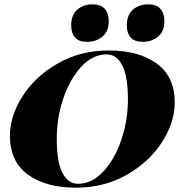

<svg xmlns="http://www.w3.org/2000/svg" viewBox="-20 -856 851 890"><path d="M26 -227Q26 -318 84.5 -410Q143 -502 248 -562Q353 -622 484 -622Q624 -622 707 -561Q790 -500 790 -381Q790 -290 731.5 -198Q673 -106 568 -46Q463 14 332 14Q192 14 109 -47Q26 -108 26 -227ZM243 -213Q243 -105 269.5 -54.5Q296 -4 341 -4Q406 -4 459 -61Q512 -118 542.5 -208.5Q573 -299 573 -395Q573 -503 546.5 -553.5Q520 -604 475 -604Q410 -604 357 -547Q304 -490 273.5 -399.5Q243 -309 243 -213ZM409 -836Q447 -836 465.5 -815Q484 -794 484 -758Q484 -710 454.5 -686Q425 -662 384 -662Q346 -662 328 -682Q310 -702 310 -738Q310 -787 338.5 -811.5Q367 -836 409 -836ZM667 -836Q705 -836 723.5 -815Q742 -794 742 -758Q742 -710 712.5 -686Q683 -662 642 -662Q604 -662 586 -682Q568 -702 568 -738Q568 -787 596.5 -811.5Q625 -836 667 -836Z"/></svg>

Font: Playfair Display SC Black
Style: Italic
Weight: 900
Italic angle: -14°
Designer: Claus Eggers Sørensen
Foundry: Claus Eggers Sørensen
Version: Version 1.200; ttfautohint (v1.6)